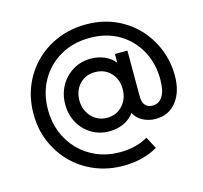

<svg xmlns="http://www.w3.org/2000/svg" viewBox="-117 -887 1162 1097"><g transform="rotate(-15 464.0 -339.0)"><path d="M483 79Q598 79 686 28L649 -42Q578 -1 484 -1Q409 -1 347.5 -27Q286 -53 241 -99.5Q196 -146 171.5 -207.5Q147 -269 147 -341Q147 -438 190 -514Q233 -590 309 -633.5Q385 -677 483 -677Q582 -677 656 -633Q730 -589 771 -513.5Q812 -438 812 -343Q812 -276 790.5 -243Q769 -210 731 -210Q704 -210 688.5 -227.5Q673 -245 673 -282V-551H599V-499Q577 -528 539.5 -544.5Q502 -561 458 -561Q399 -561 351.5 -532Q304 -503 277 -454Q250 -405 250 -345Q250 -284 277.5 -235.5Q305 -187 351.5 -159.5Q398 -132 456 -132Q502 -132 541 -150Q580 -168 603 -201Q620 -167 655 -149.5Q690 -132 729 -132Q807 -132 852.5 -190Q898 -248 898 -343Q898 -427 867.5 -502Q837 -577 781.5 -634.5Q726 -692 650 -724.5Q574 -757 482 -757Q393 -757 316.5 -726Q240 -695 182.5 -638.5Q125 -582 93 -506Q61 -430 61 -340Q61 -250 93 -174Q125 -98 182 -41Q239 16 316 47.5Q393 79 483 79ZM462 -210Q426 -210 397 -228Q368 -246 351 -277Q334 -308 334 -346Q334 -405 370.5 -443Q407 -481 462 -480Q518 -480 554 -442.5Q590 -405 590 -346Q590 -288 554 -249Q518 -210 462 -210Z"/></g></svg>

Font: Plus Jakarta Sans Medium
Style: Regular
Weight: 500
Designer: Gumpita Rahayu
Foundry: Tokotype
Version: Version 2.004; ttfautohint (v1.8.3)